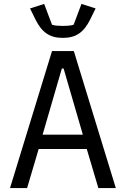

<svg xmlns="http://www.w3.org/2000/svg" viewBox="-20 -958 640 978"><path d="M570 0 356 -698H245L31 0H118L177 -199H422L481 0ZM402 -272H197L295 -609H304ZM300 -765C368 -765 407 -794 439 -858L467 -915L395 -938L355 -832C341 -827 316 -826 300 -826C284 -826 259 -827 245 -832L205 -938L133 -915L161 -858C193 -794 232 -765 300 -765Z"/></svg>

Font: IBM Plex Mono
Style: Regular
Weight: 400
Monospace: yes
Designer: Mike Abbink, Paul van der Laan, Pieter van Rosmalen
Foundry: Bold Monday
Version: Version 2.004